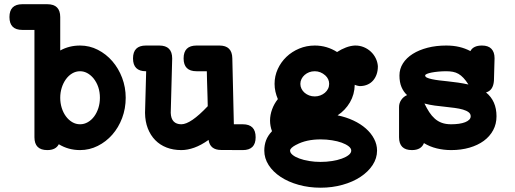

<svg xmlns="http://www.w3.org/2000/svg" viewBox="-20 -667 2448 912"><path d="M85.9 -524.9Q24.9 -524.9 24.9 -585.9Q24.9 -647 85.9 -647H204.6Q266.1 -647 266.1 -585.9V-427.2Q308.6 -450.7 360.4 -450.7Q405.3 -450.7 444.8 -430.4Q484.4 -410.2 513.7 -376.2Q543 -342.3 560.1 -297.4Q577.1 -252.4 577.1 -202.6Q577.1 -151.4 560.1 -106.2Q543 -61 513.4 -27.3Q483.9 6.3 444.3 26.1Q404.8 45.9 360.4 45.9Q304.7 45.9 259.3 18.1Q245.1 45.9 204.6 45.9Q143.6 45.9 143.6 -15.1V-524.9ZM423.8 -295.4Q395 -328.6 360.4 -328.6Q340.3 -328.6 323 -318.4Q305.7 -308.1 293 -290.5Q280.3 -272.9 273.2 -250.2Q266.1 -227.5 266.1 -202.6Q266.1 -177.2 273.2 -154.5Q280.3 -131.8 293 -114.5Q305.7 -97.2 323 -86.9Q340.3 -76.7 360.4 -76.7Q379.9 -76.7 397.2 -86.7Q414.6 -96.7 427.2 -113.8Q439.9 -130.9 447.3 -153.8Q454.6 -176.8 454.6 -202.6Q454.6 -257.3 423.3 -295.9Z M672.9 -328.6Q611.8 -328.6 611.8 -389.6Q611.8 -450.7 672.9 -450.7H736.8Q797.9 -450.7 797.9 -389.2L791 -130.9Q792 -103.5 804.9 -90.1Q817.9 -76.7 841.3 -76.7Q885.7 -76.7 966.8 -162.6Q966.3 -185.5 965.8 -205.3Q965.3 -225.1 964.6 -244.4Q963.9 -263.7 963.4 -283.9Q962.9 -304.2 962.4 -328.6H913.6Q852.1 -328.6 852.1 -389.6Q852.1 -450.7 913.6 -450.7H1022.5Q1082.5 -450.7 1083.5 -390.1Q1084.5 -347.7 1085.4 -309.3Q1086.4 -271 1087.2 -233.4Q1087.9 -195.8 1088.9 -157.5Q1089.8 -119.1 1090.8 -76.7H1133.3Q1194.3 -76.7 1194.3 -15.1Q1194.3 45.9 1133.3 45.9L1030.8 45.4Q977.5 45.4 970.7 -2.4Q935.1 22.9 902.8 34.4Q870.6 45.9 841.3 45.9Q802.7 45.9 771.2 33.7Q739.7 21.5 717.3 -1.5Q694.8 -24.4 682.1 -57.1Q669.4 -89.8 668.9 -130.9L674.3 -328.6Z M1475.1 -450.7Q1504.4 -450.7 1530.8 -442.9Q1557.1 -435.1 1581.1 -419.9Q1601.1 -433.1 1623 -441.4Q1645 -449.7 1665.5 -450.7H1668.5Q1689.5 -450.7 1708.3 -442.9Q1727.1 -435.1 1741.5 -421.6Q1755.9 -408.2 1764.6 -390.4Q1773.4 -372.6 1774.9 -352.5Q1774.9 -331.1 1769 -314.2Q1763.2 -297.4 1752.7 -285.2Q1742.2 -272.9 1727.5 -266.1Q1712.9 -259.3 1695.8 -258.3H1686Q1675.3 -259.8 1665 -264.2Q1664.1 -218.3 1642.1 -180.7Q1620.1 -143.1 1583.5 -119.1Q1624 -110.8 1658.4 -94.7Q1692.9 -78.6 1717.8 -56.6Q1742.7 -34.7 1756.8 -7.8Q1771 19 1771 48.3Q1771 85 1749.8 117.2Q1728.5 149.4 1692.1 173.3Q1655.8 197.3 1606.9 210.9Q1558.1 224.6 1502.9 224.6Q1447.3 224.6 1398.4 210.9Q1349.6 197.3 1313.2 173.3Q1276.9 149.4 1256.1 117.2Q1235.4 85 1235.4 48.3Q1235.4 22 1243.7 -0.2Q1252 -22.5 1272 -43.9Q1267.6 -55.2 1265.1 -68.4Q1262.7 -81.5 1262.7 -94.2Q1262.7 -121.1 1272.5 -147.7Q1282.2 -174.3 1299.8 -196.3Q1292.5 -213.4 1288.3 -231.7Q1284.2 -250 1284.2 -268.6Q1284.2 -305.7 1299.3 -338.9Q1314.5 -372.1 1340.6 -397Q1366.7 -421.9 1401.4 -436.3Q1436 -450.7 1475.1 -450.7ZM1386.2 21Q1357.9 36.1 1357.9 48.3Q1357.9 59.1 1369.9 68.8Q1381.8 78.6 1401.9 85.9Q1421.9 93.3 1448 97.7Q1474.1 102.1 1502.9 102.1Q1530.8 102.1 1557.1 97.9Q1583.5 93.8 1603.8 86.4Q1624 79.1 1636.2 69.3Q1648.4 59.6 1648.4 48.3Q1648.4 37.6 1636 27.8Q1623.5 18.1 1603.3 10.7Q1583 3.4 1556.9 -0.7Q1530.8 -4.9 1502.9 -4.9Q1434.6 -4.9 1387.7 20.5ZM1525.4 -308.6Q1502.9 -328.6 1475.1 -328.6Q1460.9 -328.6 1448.7 -324Q1436.5 -319.3 1427 -311Q1417.5 -302.7 1412.1 -291.7Q1406.7 -280.8 1406.7 -268.6Q1406.7 -256.3 1412.1 -245.4Q1417.5 -234.4 1427 -226.3Q1436.5 -218.3 1448.7 -213.6Q1460.9 -209 1475.1 -209Q1488.8 -209 1501.2 -213.6Q1513.7 -218.3 1523.2 -226.3Q1532.7 -234.4 1538.1 -245.1Q1543.5 -255.9 1543.5 -268.6Q1543.5 -292 1524.9 -309.1Z M2106 -280.8Q2129.9 -278.3 2155.3 -274.7Q2180.7 -271 2205.1 -265.6Q2192.9 -284.7 2181.4 -296.9Q2169.9 -309.1 2157.7 -316.2Q2145.5 -323.2 2131.3 -325.9Q2117.2 -328.6 2099.6 -328.6Q2080.6 -328.6 2062.5 -326.9Q2044.4 -325.2 2030.5 -322.5Q2016.6 -319.8 2008.1 -316.2Q1999.5 -312.5 1999.5 -308.6Q1999.5 -302.2 2008.3 -298.1Q2017.1 -293.9 2032 -290.8Q2046.9 -287.6 2066.2 -285.2Q2085.4 -282.7 2106 -280.8ZM2095.2 -159.7Q2070.3 -162.1 2045.2 -165.5Q2020 -168.9 1996.1 -175.3Q2007.3 -152.3 2019 -134.3Q2030.8 -116.2 2045.4 -103.3Q2060.1 -90.3 2078.9 -83.5Q2097.7 -76.7 2123 -76.7Q2142.6 -76.7 2159.7 -79.1Q2176.8 -81.5 2189.2 -86.4Q2201.7 -91.3 2208.7 -98.4Q2215.8 -105.5 2215.8 -114.7Q2215.8 -126.5 2205.8 -134Q2195.8 -141.6 2179 -146.5Q2162.1 -151.4 2140.4 -154.3Q2118.7 -157.2 2095.2 -159.7ZM2099.6 -450.7Q2133.3 -450.7 2161.4 -444.1Q2189.5 -437.5 2214.4 -424.3Q2228 -450.7 2269.5 -450.7Q2299.3 -450.7 2314.2 -435.1Q2329.1 -419.4 2329.1 -391.1V-388.2L2326.2 -283.7Q2322.8 -237.3 2288.6 -228Q2338.4 -187.5 2338.4 -114.7Q2338.4 -78.1 2322.5 -48.6Q2306.6 -19 2278.1 2Q2249.5 22.9 2210 34.4Q2170.4 45.9 2123 45.9Q2087.4 45.9 2054.4 37.8Q2021.5 29.8 1993.7 12.7Q1981 45.9 1936.5 45.9Q1875.5 45.9 1875.5 -15.1V-158.7Q1875.5 -177.2 1886 -192.6Q1896.5 -208 1913.6 -215.3Q1896.5 -231 1887 -253.7Q1877.4 -276.4 1877.4 -308.6Q1877.4 -339.8 1894 -366Q1910.6 -392.1 1940.4 -410.9Q1970.2 -429.7 2010.7 -440.2Q2051.3 -450.7 2099.6 -450.7Z"/></svg>

Font: Erica Type
Style: Bold
Weight: 700
Designer: Peter Wiegel
Foundry: Peter Wiegel
Version: Version 1.000 2010 initial release